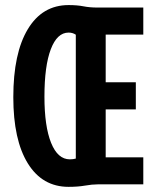

<svg xmlns="http://www.w3.org/2000/svg" viewBox="-20 -723 626 753"><path d="M249 9.8Q146 9.8 89.1 -82.3Q32.2 -174.3 32.2 -341.8Q32.2 -514.2 89.1 -608.6Q146 -703.1 249 -703.1Q282.7 -703.1 307.6 -698.2Q332 -693.4 361.8 -693.4H542V-587.4H394.5V-400.4H512.7V-293.9H394.5V-106H542V0H363.8Q341.3 0 313.5 4.9Q285.2 9.8 249 9.8ZM253.9 -98.1Q267.1 -98.1 277.3 -101.1V-586.9Q265.1 -595.2 249 -595.2Q204.1 -595.2 179.2 -529.8Q154.3 -464.4 154.3 -343.8Q154.3 -227.5 180.4 -162.8Q206.5 -98.1 253.9 -98.1Z"/></svg>

Font: CaskaydiaCove NFP SemiBold
Style: Regular
Weight: 600
Designer: Aaron Bell
Foundry: Saja Typeworks
Version: Version 2111.001; VTT 6.35;Nerd Fonts 3.1.1